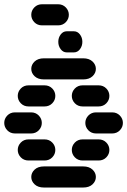

<svg xmlns="http://www.w3.org/2000/svg" viewBox="-44 -881 589 888"><path d="M159.2 -13.7H340.8Q368.2 -13.7 383.8 -28.3Q399.4 -43 399.4 -62.5Q399.4 -82 383.8 -96.7Q368.2 -111.3 340.8 -111.3H159.2Q131.8 -111.3 116.2 -96.7Q100.6 -82 100.6 -62.5Q100.6 -43 116.2 -28.3Q131.8 -13.7 159.2 -13.7ZM87.9 -138.7H162.1Q183.6 -138.7 197.8 -153.3Q211.9 -168 211.9 -187.5Q211.9 -207 197.8 -221.7Q183.6 -236.3 162.1 -236.3H87.9Q66.4 -236.3 52.2 -221.7Q38.1 -207 38.1 -187.5Q38.1 -168 52.2 -153.3Q66.4 -138.7 87.9 -138.7ZM337.9 -138.7H412.1Q433.6 -138.7 447.8 -153.3Q461.9 -168 461.9 -187.5Q461.9 -207 447.8 -221.7Q433.6 -236.3 412.1 -236.3H337.9Q316.4 -236.3 302.2 -221.7Q288.1 -207 288.1 -187.5Q288.1 -168 302.2 -153.3Q316.4 -138.7 337.9 -138.7ZM25.4 -263.7H99.6Q121.1 -263.7 135.3 -278.3Q149.4 -293 149.4 -312.5Q149.4 -332 135.3 -346.7Q121.1 -361.3 99.6 -361.3H25.4Q3.9 -361.3 -10.3 -346.7Q-24.4 -332 -24.4 -312.5Q-24.4 -293 -10.3 -278.3Q3.9 -263.7 25.4 -263.7ZM400.4 -263.7H474.6Q496.1 -263.7 510.3 -278.3Q524.4 -293 524.4 -312.5Q524.4 -332 510.3 -346.7Q496.1 -361.3 474.6 -361.3H400.4Q378.9 -361.3 364.7 -346.7Q350.6 -332 350.6 -312.5Q350.6 -293 364.7 -278.3Q378.9 -263.7 400.4 -263.7ZM87.9 -388.7H162.1Q183.6 -388.7 197.8 -403.3Q211.9 -418 211.9 -437.5Q211.9 -457 197.8 -471.7Q183.6 -486.3 162.1 -486.3H87.9Q66.4 -486.3 52.2 -471.7Q38.1 -457 38.1 -437.5Q38.1 -418 52.2 -403.3Q66.4 -388.7 87.9 -388.7ZM337.9 -388.7H412.1Q433.6 -388.7 447.8 -403.3Q461.9 -418 461.9 -437.5Q461.9 -457 447.8 -471.7Q433.6 -486.3 412.1 -486.3H337.9Q316.4 -486.3 302.2 -471.7Q288.1 -457 288.1 -437.5Q288.1 -418 302.2 -403.3Q316.4 -388.7 337.9 -388.7ZM159.2 -513.7H340.8Q368.2 -513.7 383.8 -528.3Q399.4 -543 399.4 -562.5Q399.4 -582 383.8 -596.7Q368.2 -611.3 340.8 -611.3H159.2Q131.8 -611.3 116.2 -596.7Q100.6 -582 100.6 -562.5Q100.6 -543 116.2 -528.3Q131.8 -513.7 159.2 -513.7ZM264.6 -638.7H297.9Q314.5 -638.7 325.7 -653.3Q336.9 -668 336.9 -687.5Q336.9 -707 325.7 -721.7Q314.5 -736.3 297.9 -736.3H264.6Q248 -736.3 236.8 -721.7Q225.6 -707 225.6 -687.5Q225.6 -668 236.8 -653.3Q248 -638.7 264.6 -638.7ZM150.4 -763.7H224.6Q246.1 -763.7 260.3 -778.3Q274.4 -793 274.4 -812.5Q274.4 -832 260.3 -846.7Q246.1 -861.3 224.6 -861.3H150.4Q128.9 -861.3 114.7 -846.7Q100.6 -832 100.6 -812.5Q100.6 -793 114.7 -778.3Q128.9 -763.7 150.4 -763.7Z"/></svg>

Font: Workbench
Style: Regular
Weight: 400
Designer: Jens Kutilek
Foundry: Jens Kutilek
Version: Version 2.001